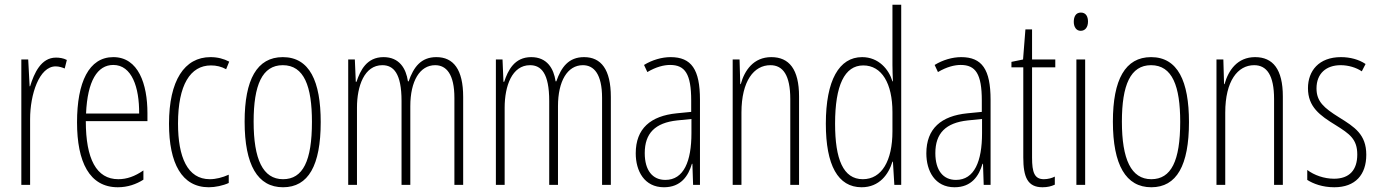

<svg xmlns="http://www.w3.org/2000/svg" viewBox="-20 -780 5817 810"><path d="M216 -537C153 -537 124 -471 107 -416H105L99 -529H70V0H107V-278C107 -381 145 -500 215 -500C229 -500 244 -495 253 -491L262 -527C247 -535 230 -537 216 -537Z M458 -539C355 -539 305 -433 305 -264C305 -97 357 10 477 10C519 10 555 -3 585 -22V-61C549 -36 515 -24 479 -24C387 -24 342 -109 342 -269H602V-303C602 -425 564 -539 458 -539ZM458 -506C536 -506 568 -412 567 -301H343C349 -439 391 -506 458 -506Z M861 10C888 10 921 3 945 -8V-43C918 -31 891 -24 865 -24C771 -24 731 -117 731 -259C731 -422 783 -504 870 -504C893 -504 914 -499 934 -488L947 -520C924 -532 898 -539 868 -539C758 -539 693 -440 693 -258C693 -91 747 10 861 10Z M1333 -265C1333 -437 1286 -539 1173 -539C1064 -539 1012 -444 1012 -267C1012 -84 1067 10 1174 10C1281 10 1333 -82 1333 -265ZM1050 -267C1050 -421 1086 -505 1173 -505C1263 -505 1296 -416 1296 -266C1296 -101 1258 -24 1174 -24C1089 -24 1050 -108 1050 -267Z M1821 -539C1756 -539 1725 -497 1704 -437H1701C1693 -491 1665 -539 1598 -539C1527 -539 1500 -483 1484 -435H1481L1477 -529H1449V0H1486V-326C1486 -417 1517 -505 1593 -505C1640 -505 1674 -471 1674 -354V0H1711V-332C1711 -438 1751 -505 1816 -505C1863 -505 1897 -467 1897 -367V0H1934V-371C1934 -487 1893 -539 1821 -539Z M2444 -539C2379 -539 2348 -497 2327 -437H2324C2316 -491 2288 -539 2221 -539C2150 -539 2123 -483 2107 -435H2104L2100 -529H2072V0H2109V-326C2109 -417 2140 -505 2216 -505C2263 -505 2297 -471 2297 -354V0H2334V-332C2334 -438 2374 -505 2439 -505C2486 -505 2520 -467 2520 -367V0H2557V-371C2557 -487 2516 -539 2444 -539Z M2809 -539C2772 -539 2731 -527 2697 -506L2711 -476C2748 -498 2781 -506 2807 -506C2870 -506 2896 -468 2896 -356V-308L2835 -302C2725 -291 2662 -238 2662 -133C2662 -59 2698 10 2781 10C2853 10 2884 -38 2899 -89H2901L2904 0H2933V-359C2933 -487 2897 -539 2809 -539ZM2837 -272 2897 -278V-218C2897 -100 2865 -21 2787 -21C2733 -21 2700 -61 2700 -134C2700 -218 2744 -262 2837 -272Z M3234 -539C3159 -539 3121 -483 3105 -425H3103L3100 -529H3071V0H3108V-305C3108 -439 3161 -505 3230 -505C3283 -505 3314 -463 3314 -362V0H3351V-373C3351 -488 3309 -539 3234 -539Z M3615 10C3690 10 3729 -45 3745 -98H3747L3753 0H3782V-760H3745V-506C3745 -484 3746 -463 3747 -437H3745C3730 -487 3687 -539 3617 -539C3520 -539 3464 -441 3464 -258C3464 -83 3515 10 3615 10ZM3620 -24C3537 -24 3503 -109 3503 -258C3503 -420 3543 -504 3622 -504C3700 -504 3745 -428 3745 -307V-226C3745 -102 3700 -24 3620 -24Z M4035 -539C3998 -539 3957 -527 3923 -506L3937 -476C3974 -498 4007 -506 4033 -506C4096 -506 4122 -468 4122 -356V-308L4061 -302C3951 -291 3888 -238 3888 -133C3888 -59 3924 10 4007 10C4079 10 4110 -38 4125 -89H4127L4130 0H4159V-359C4159 -487 4123 -539 4035 -539ZM4063 -272 4123 -278V-218C4123 -100 4091 -21 4013 -21C3959 -21 3926 -61 3926 -134C3926 -218 3970 -262 4063 -272Z M4384 -24C4344 -24 4334 -53 4334 -115V-496H4432V-529H4334V-656H4306L4296 -529L4247 -519V-496H4297V-116C4297 -33 4315 10 4378 10C4399 10 4415 6 4430 -1V-35C4419 -29 4401 -24 4384 -24Z M4540 -727C4518 -727 4510 -709 4510 -688C4510 -667 4520 -650 4539 -650C4558 -650 4570 -665 4570 -689C4570 -709 4562 -727 4540 -727ZM4558 -529H4521V0H4558Z M4996 -265C4996 -437 4949 -539 4836 -539C4727 -539 4675 -444 4675 -267C4675 -84 4730 10 4837 10C4944 10 4996 -82 4996 -265ZM4713 -267C4713 -421 4749 -505 4836 -505C4926 -505 4959 -416 4959 -266C4959 -101 4921 -24 4837 -24C4752 -24 4713 -108 4713 -267Z M5275 -539C5200 -539 5162 -483 5146 -425H5144L5141 -529H5112V0H5149V-305C5149 -439 5202 -505 5271 -505C5324 -505 5355 -463 5355 -362V0H5392V-373C5392 -488 5350 -539 5275 -539Z M5744 -127C5744 -213 5695 -244 5629 -285C5565 -325 5534 -352 5534 -407C5534 -470 5575 -505 5636 -505C5668 -505 5702 -495 5725 -479L5741 -510C5713 -529 5676 -539 5637 -539C5544 -539 5498 -481 5498 -408C5498 -329 5548 -293 5615 -252C5674 -215 5706 -193 5706 -128C5706 -63 5673 -26 5608 -26C5566 -26 5524 -41 5495 -63V-21C5520 -5 5559 10 5609 10C5698 10 5744 -43 5744 -127Z"/></svg>

Font: Noto Sans Devanagari UI ExtraCondensed ExtraLight
Style: Regular
Weight: 200
Width: 2
Designer: Jelle Bosma - Monotype Design Team
Foundry: Monotype Imaging Inc.
Version: Version 2.004